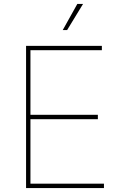

<svg xmlns="http://www.w3.org/2000/svg" viewBox="-20 -962 624 982"><path d="M113.3 0H511.7V-22.5H135.7V-352.5H480.5V-375H135.7V-705.1H501V-727.5H113.3ZM300.8 -808.1H323.2L404.8 -941.9H375.5Z"/></svg>

Font: Raveo Thin
Style: Regular
Weight: 100
Designer: Jakub Foglar, Rasmus Andersson (Inter)
Foundry: Jakubfoglar.com
Version: Version 1.100;Glyphs 3.2.3 (3260)